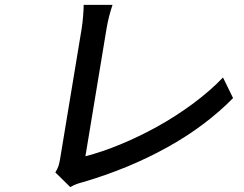

<svg xmlns="http://www.w3.org/2000/svg" viewBox="-20 -738 996 785"><path d="M267.4 27 206.3 -33Q214.8 -46.9 218.8 -58.6Q222.7 -70.3 225.5 -87L313.9 -621.1Q317.5 -643.5 319.8 -672.2Q322.1 -701 322.1 -718H440Q423.7 -669 415.8 -622.2L329.2 -99.1Q397 -116.5 472.8 -147.9Q548.7 -179.3 623.2 -220.5Q697.8 -261.7 768.5 -313.9Q839.1 -366.1 891.7 -421.2L932.9 -337Q820.3 -222.3 662.8 -135.1Q505.3 -47.9 317.8 7.1Q288.7 14.2 267.4 27Z"/></svg>

Font: Karasuma Gothic
Style: Medium Italic
Weight: 500
Italic angle: 9.39998°
Designer: Rasmus Andersson / Ryoko Nishizuka
Foundry: Genbu
Version: Version 1.00